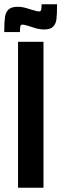

<svg xmlns="http://www.w3.org/2000/svg" viewBox="-52 -885 289 905"><path d="M33 0V-688H153V0ZM31 -853Q47 -853 60 -850Q73 -847 91 -841Q123 -831 132 -831Q140 -831 142 -838.5Q144 -846 144 -865H217Q217 -817 214 -794Q211 -771 197.5 -758.5Q184 -746 155 -746Q130 -746 97 -758Q91 -760 76 -764.5Q61 -769 54 -769Q46 -769 44 -761.5Q42 -754 42 -734H-32Q-32 -781 -28.5 -804.5Q-25 -828 -11.5 -840.5Q2 -853 31 -853Z"/></svg>

Font: Saira Ultra Condensed ExtraBold
Style: Regular
Weight: 800
Width: 1
Designer: Hector Gatti with collaboration of the Omnibus-Type team
Foundry: Omnibus-Type
Version: Version 1.001; ttfautohint (v1.8)